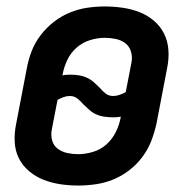

<svg xmlns="http://www.w3.org/2000/svg" viewBox="-20 -562 590 594"><path d="M222 12Q194 12 167 8Q140 4 115.5 -5.5Q91 -15 70.5 -32Q50 -49 38.5 -72Q27 -95 25.5 -122.5Q24 -150 30 -179L63 -351Q68 -378 78 -404Q88 -430 106 -453.5Q124 -477 147.5 -495Q171 -513 197 -523.5Q223 -534 250 -538Q277 -542 304 -542Q332 -542 359.5 -538Q387 -534 411.5 -524.5Q436 -515 456 -498Q476 -481 487.5 -458Q499 -435 501 -407.5Q503 -380 497 -351L464 -179Q458 -152 448 -126Q438 -100 420.5 -76.5Q403 -53 379.5 -35Q356 -17 330 -6.5Q304 4 276.5 8Q249 12 222 12ZM330 -265Q340 -265 350 -268.5Q360 -272 369 -277L387 -370Q390 -387 385 -403Q380 -419 367.5 -428.5Q355 -438 338 -441.5Q321 -445 304 -445Q282 -445 259 -438Q236 -431 217.5 -415Q199 -399 188.5 -377Q178 -355 174 -333L173 -329Q179 -330 184.5 -330.5Q190 -331 196 -331Q210 -331 223.5 -329Q237 -327 249 -321.5Q261 -316 270.5 -307.5Q280 -299 289 -290Q297 -280 307 -272.5Q317 -265 330 -265ZM222 -85Q244 -85 267.5 -92Q291 -99 309 -115Q327 -131 338 -153Q349 -175 353 -197L354 -201Q348 -200 342.5 -199.5Q337 -199 331 -199Q317 -199 303 -201Q289 -203 277 -208.5Q265 -214 256 -222.5Q247 -231 237 -240Q229 -250 219 -257.5Q209 -265 196 -265Q186 -265 176.5 -261.5Q167 -258 158 -253L140 -160Q137 -143 141.5 -127Q146 -111 159 -101.5Q172 -92 188.5 -88.5Q205 -85 222 -85Z"/></svg>

Font: Lode
Style: Bold Italic
Weight: 700
Italic angle: -11°
Monospace: yes
Designer: Belleve Invis
Foundry: Belleve Invis
Version: Version 29.2.0; ttfautohint (v1.8.3)